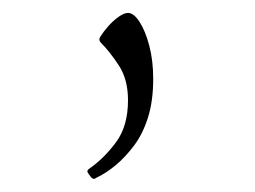

<svg xmlns="http://www.w3.org/2000/svg" viewBox="-20 -89 394 297"><path d="M129 186Q124 190 120 184L117 180Q113 175 118 172Q141 156 159.5 131Q178 106 178 66Q178 34 164 12.5Q150 -9 136 -23Q132 -27 135 -32Q140 -40 147.5 -48.5Q155 -57 163.5 -63Q172 -69 178 -69Q187 -69 196 -55Q205 -41 211 -18Q217 5 217 33Q217 67 209 92.5Q201 118 187.5 136Q174 154 159 166.5Q144 179 129 186Z"/></svg>

Font: Hahmlet Thin
Style: Regular
Weight: 250
Version: Version 1.002